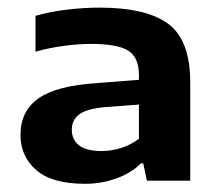

<svg xmlns="http://www.w3.org/2000/svg" viewBox="-20 -768 560 492"><path d="M198 -297Q113.5 -297 73 -332Q32.5 -367 32.5 -422.5Q32.5 -483.5 78.8 -516Q125 -548.5 227.5 -555L336 -563.5V-576.5Q336 -620.5 308.8 -638Q281.5 -655.5 213 -655.5Q181.5 -655.5 143.8 -650.5Q106 -645.5 71 -635.5V-727.5Q110 -738.5 153.2 -743.5Q196.5 -748.5 234.5 -748.5Q355 -748.5 411.2 -706.8Q467.5 -665 467.5 -557V-305H356.5L347 -349.5H341Q316.5 -324.5 278.2 -310.8Q240 -297 198 -297ZM164 -435.5Q164 -410.5 182.2 -395.8Q200.5 -381 240.5 -381Q265.5 -381 290.2 -388.8Q315 -396.5 336 -412.5V-500L248.5 -493.5Q201.5 -489 182.8 -474.8Q164 -460.5 164 -435.5Z"/></svg>

Font: Encode Sans Expanded Expanded SemiBold
Style: Regular
Weight: 600
Width: 7
Designer: Multiple Designers
Foundry: Impallari Type
Version: Version 3.000; ttfautohint (v1.8.3) -l 8 -r 50 -G 200 -x 14 